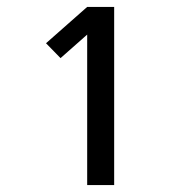

<svg xmlns="http://www.w3.org/2000/svg" viewBox="-20 -858 540 555"><path d="M232 -323V-758L155 -690L113 -733L232 -838H310V-323Z"/></svg>

Font: Iosevka Term Curly Medium
Style: Regular
Weight: 500
Designer: Belleve Invis
Foundry: Belleve Invis
Version: Version 32.3.0